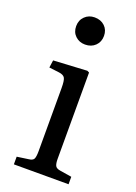

<svg xmlns="http://www.w3.org/2000/svg" viewBox="-144 -811 619 871"><g transform="rotate(20 165.0 -376.0)"><path d="M157 -621Q129 -621 110 -639Q91 -657 91 -686Q91 -715 110 -733.5Q129 -752 157 -752Q187 -752 206 -734Q225 -716 225 -687Q225 -658 206 -639.5Q187 -621 157 -621ZM40 0V-37L96 -45Q115 -47 120 -57.5Q125 -68 125 -95V-399Q125 -435 118.5 -447Q112 -459 90 -462L41 -468L46 -504L208 -513L218 -508V-91Q218 -70 223 -59Q228 -48 248 -45L304 -36V0Z"/></g></svg>

Font: Literata 36pt
Style: Regular
Weight: 400
Designer: Latin by Veronika Burian and Jose Scaglione. Greek by Irene Vlachou. Cyrillic by Vera Evstafieva.
Foundry: TypeTogether
Version: Version 3.002